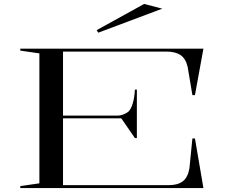

<svg xmlns="http://www.w3.org/2000/svg" viewBox="-20 -955 1154 975"><path d="M83 0V-10L180 -24V-684L83 -698V-708H1013L970 -472H957L933 -615Q923 -658 896.5 -675.5Q870 -693 826 -693H300V-368H575Q592 -368 607 -374Q622 -380 632 -388Q645 -400 654 -429.5Q663 -459 665 -500H675V-254H665L596 -354H300V-15H839Q883 -15 908.5 -34.5Q934 -54 942 -101L957 -252H970L1013 0ZM479 -789 471 -802 712 -935 804 -911Z"/></svg>

Font: Kalnia Expanded Light
Style: Regular
Weight: 300
Width: 7
Designer: Frida Medrano
Foundry: Frida Medrano
Version: Version 1.105